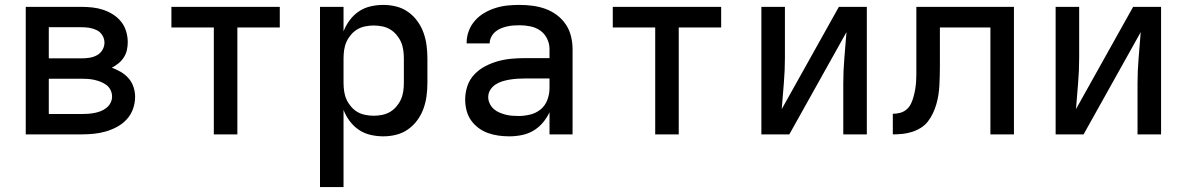

<svg xmlns="http://www.w3.org/2000/svg" viewBox="-20 -548 4840 783"><path d="M85 0V-520H313Q335 -520 357.5 -517.5Q380 -515 401 -508Q422 -501 441 -489Q460 -477 474 -459.5Q488 -442 494.5 -420Q501 -398 501 -376Q501 -360 497.5 -344Q494 -328 485 -314Q476 -300 463 -289.5Q450 -279 436 -272Q455 -265 473 -254.5Q491 -244 504.5 -228.5Q518 -213 524.5 -193Q531 -173 531 -153Q531 -128 522.5 -104Q514 -80 497 -61.5Q480 -43 458 -31Q436 -19 412 -12Q388 -5 363 -2.5Q338 0 313 0ZM179 -310H313Q329 -310 345 -312.5Q361 -315 375 -322.5Q389 -330 397.5 -344Q406 -358 406 -374Q406 -390 397.5 -404Q389 -418 374.5 -425Q360 -432 344.5 -434.5Q329 -437 313 -437H179ZM313 -83Q326 -83 339.5 -84Q353 -85 366 -87.5Q379 -90 391.5 -95Q404 -100 414.5 -108.5Q425 -117 431 -129Q437 -141 437 -154Q437 -168 431 -180.5Q425 -193 414.5 -201Q404 -209 391.5 -214Q379 -219 366 -222Q353 -225 339.5 -226Q326 -227 313 -227H179V-83Z M852 0V-436H679V-520H1121V-436H948V0Z M1285 215V-520H1381V-420Q1390 -444 1406 -465.5Q1422 -487 1443.5 -501.5Q1465 -516 1491 -522Q1517 -528 1543 -528Q1570 -528 1596 -521.5Q1622 -515 1644 -499.5Q1666 -484 1682 -462Q1698 -440 1707 -415Q1716 -390 1719.5 -363.5Q1723 -337 1723 -310V-210Q1723 -183 1719.5 -156.5Q1716 -130 1707 -105Q1698 -80 1682 -58Q1666 -36 1644 -20.5Q1622 -5 1596 1.5Q1570 8 1543 8Q1517 8 1491 2Q1465 -4 1443.5 -18.5Q1422 -33 1406 -54.5Q1390 -76 1381 -100V215ZM1504 -76Q1521 -76 1538.5 -79.5Q1556 -83 1570.5 -91.5Q1585 -100 1596.5 -113.5Q1608 -127 1615 -142.5Q1622 -158 1624.5 -175.5Q1627 -193 1627 -210V-310Q1627 -327 1624.5 -344.5Q1622 -362 1615 -377.5Q1608 -393 1596.5 -406.5Q1585 -420 1570.5 -428.5Q1556 -437 1538.5 -440.5Q1521 -444 1504 -444Q1487 -444 1469.5 -440.5Q1452 -437 1437.5 -428.5Q1423 -420 1411.5 -406.5Q1400 -393 1393 -377.5Q1386 -362 1383.5 -344.5Q1381 -327 1381 -310V-210Q1381 -193 1383.5 -175.5Q1386 -158 1393 -142.5Q1400 -127 1411.5 -113.5Q1423 -100 1437.5 -91.5Q1452 -83 1469.5 -79.5Q1487 -76 1504 -76Z M2057 8Q2035 8 2013 5Q1991 2 1970 -5.5Q1949 -13 1931 -26.5Q1913 -40 1900.5 -58Q1888 -76 1882.5 -98Q1877 -120 1877 -142Q1877 -170 1886 -197Q1895 -224 1914.5 -244.5Q1934 -265 1959 -278Q1984 -291 2011 -298.5Q2038 -306 2066 -308.5Q2094 -311 2122 -311H2221V-348Q2221 -370 2211 -390.5Q2201 -411 2183 -423.5Q2165 -436 2143 -440.5Q2121 -445 2099 -445Q2086 -445 2073 -444Q2060 -443 2047 -440Q2034 -437 2022 -432Q2010 -427 2000 -418.5Q1990 -410 1983.5 -397.5Q1977 -385 1977 -372V-371H1883V-374Q1883 -399 1892 -422.5Q1901 -446 1917.5 -464.5Q1934 -483 1955.5 -495.5Q1977 -508 2001 -515.5Q2025 -523 2049.5 -525.5Q2074 -528 2099 -528Q2125 -528 2152 -524.5Q2179 -521 2204 -512Q2229 -503 2250.5 -487Q2272 -471 2287 -449Q2302 -427 2308.5 -400.5Q2315 -374 2315 -348V0H2221V-90Q2210 -67 2193.5 -47.5Q2177 -28 2155 -15Q2133 -2 2107.5 3Q2082 8 2057 8ZM2095 -75Q2119 -75 2143 -81Q2167 -87 2185.5 -102.5Q2204 -118 2212.5 -141.5Q2221 -165 2221 -189V-228H2122Q2106 -228 2090.5 -227Q2075 -226 2059.5 -223.5Q2044 -221 2029 -216.5Q2014 -212 2001 -203.5Q1988 -195 1979.5 -181.5Q1971 -168 1971 -152Q1971 -139 1977 -126Q1983 -113 1993 -104Q2003 -95 2015.5 -89.5Q2028 -84 2041.5 -80.5Q2055 -77 2068.5 -76Q2082 -75 2095 -75Z M2652 0V-436H2479V-520H2921V-436H2748V0Z M3085 0V-520H3181V-312Q3181 -260 3176.5 -207.5Q3172 -155 3168 -103L3401 -520H3515V0H3419V-208Q3419 -260 3423.5 -312.5Q3428 -365 3432 -417L3199 0Z M4019 0V-436H3813V-280Q3813 -260 3812.5 -240Q3812 -220 3811 -200.5Q3810 -181 3807 -161.5Q3804 -142 3798.5 -123Q3793 -104 3784.5 -86Q3776 -68 3764 -52.5Q3752 -37 3735 -26.5Q3718 -16 3699 -10Q3680 -4 3660.5 -2Q3641 0 3621 0V-84Q3637 -84 3651.5 -88Q3666 -92 3677.5 -102Q3689 -112 3695.5 -126Q3702 -140 3706 -155Q3710 -170 3712.5 -185Q3715 -200 3716 -215Q3717 -230 3717 -245.5Q3717 -261 3717 -276V-520H4115V0Z M4285 0V-520H4381V-312Q4381 -260 4376.5 -207.5Q4372 -155 4368 -103L4601 -520H4715V0H4619V-208Q4619 -260 4623.5 -312.5Q4628 -365 4632 -417L4399 0Z"/></svg>

Font: Iosevka Medium Extended
Style: Regular
Weight: 500
Width: 7
Monospace: yes
Designer: Belleve Invis
Foundry: Belleve Invis
Version: Version 32.5.0; ttfautohint (v1.8.4)